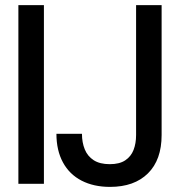

<svg xmlns="http://www.w3.org/2000/svg" viewBox="-20 -720 705 752"><path d="M52 0V-700H152V0ZM411 12Q347 12 299.5 -12.5Q252 -37 226.5 -84Q201 -131 201 -196H301Q301 -162 312 -135Q323 -108 347 -92.5Q371 -77 410 -77Q448 -77 470.5 -92Q493 -107 503 -132.5Q513 -158 513 -191V-700H613V-191Q613 -94 559.5 -41Q506 12 411 12Z"/></svg>

Font: DM Sans 36pt Medium
Style: Regular
Weight: 500
Designer: Colophon Foundry, Jonny Pinhorn
Foundry: Colophon Foundry
Version: Version 4.004;gftools[0.9.30]